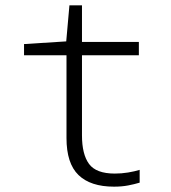

<svg xmlns="http://www.w3.org/2000/svg" viewBox="-20 -689 640 719"><path d="M407 10Q319 10 274 -33.5Q229 -77 229 -172V-482H70V-524L228 -534L240 -669H287V-532H500V-482H287V-182Q287 -111 313.5 -75Q340 -39 410 -39Q435 -39 459.5 -43Q484 -47 503 -53V-5Q483 1 459.5 5.5Q436 10 407 10Z"/></svg>

Font: Noto Sans Mono Light
Style: Regular
Weight: 300
Designer: Monotype Design Team
Foundry: Monotype Imaging Inc.
Version: Version 2.014; ttfautohint (v1.8.4.7-5d5b)